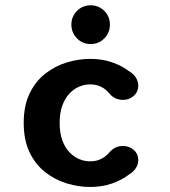

<svg xmlns="http://www.w3.org/2000/svg" viewBox="-20 -716 659 745"><path d="M330 9.5Q285 9.5 239.5 -4.2Q194 -18 156 -47.5Q118 -77 95 -124.5Q72 -172 72 -239Q72 -306 95 -353.5Q118 -401 156 -430.5Q194 -460 239.5 -473.8Q285 -487.5 330 -487.5Q376 -487.5 414 -474.5Q452 -461.5 479.5 -440.5Q499 -429 507.8 -414Q516.5 -399 516.5 -384Q516.5 -359.5 499 -344Q481.5 -328.5 458 -328.5Q440 -328.5 427.5 -334.8Q415 -341 405.5 -352Q392.5 -368.5 373.8 -378.5Q355 -388.5 329.5 -388.5Q307.5 -388.5 286.5 -379.5Q265.5 -370.5 248.5 -352Q231.5 -333.5 221.5 -305.5Q211.5 -277.5 211.5 -239Q211.5 -200.5 221.5 -172.5Q231.5 -144.5 248.5 -126.2Q265.5 -108 286.5 -99Q307.5 -90 329.5 -90Q355 -90 373.8 -100Q392.5 -110 405.5 -126Q415.5 -137 427.8 -143.2Q440 -149.5 458 -149.5Q481.5 -149.5 499 -134.2Q516.5 -119 516.5 -94Q516.5 -79 507.5 -64.2Q498.5 -49.5 479.5 -38Q452 -17 414 -3.8Q376 9.5 330 9.5ZM331.5 -545Q300.5 -545 278.8 -567Q257 -589 257 -620.5Q257 -652 278.8 -673.8Q300.5 -695.5 331.5 -695.5Q363 -695.5 384.8 -673.8Q406.5 -652 406.5 -620.5Q406.5 -589 384.8 -567Q363 -545 331.5 -545Z"/></svg>

Font: Sono ExtraLight Monospace SemiBold
Style: Regular
Weight: 600
Version: Version 2.112